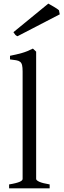

<svg xmlns="http://www.w3.org/2000/svg" viewBox="-20 -1020 344 1040"><path d="M29.3 0V-21Q50.3 -24.4 64.5 -28.1Q78.6 -31.7 86.9 -35.4Q95.2 -39.1 98.9 -43Q102.5 -46.9 102.5 -50.8V-632.8Q102.5 -654.8 99.6 -667Q96.7 -679.2 88.9 -685.3Q81.1 -691.4 67.9 -693.6Q54.7 -695.8 34.2 -698.2V-717.8Q69.3 -724.6 98.6 -732.9Q127.9 -741.2 158.2 -756.8L175.8 -740.2V-50.8Q175.8 -43.5 192.4 -35.6Q209 -27.8 249 -21V0ZM74.7 -823.7Q66.4 -827.1 62.7 -831.8Q59.1 -836.4 52.7 -845.7L241.7 -1000.5Q246.6 -997.6 254.9 -992.9Q263.2 -988.3 272 -983.2Q280.8 -978 288.1 -973.1Q295.4 -968.3 299.3 -964.4L303.7 -942.4Z"/></svg>

Font: Gentium Plus Phon
Style: Regular
Weight: 400
Designer: J. Victor Gaultney, Annie Olsen, Iska Routamaa, Becca Hirsbrunner
Foundry: SIL International
Version: Version 5.000